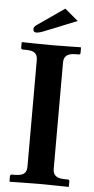

<svg xmlns="http://www.w3.org/2000/svg" viewBox="-57 -853 433 889"><g transform="rotate(5 159.5 -408.5)"><path d="M221 -76V-569C221 -597 235 -613 276 -613H290C295 -613 298 -616 298 -621V-645L296 -647C296 -647 196 -645 160 -645C121 -645 24 -647 24 -647L22 -645V-621C22 -616 26 -613 30 -613H44C84 -613 99 -601 99 -569V-76C99 -44 84 -32 44 -32H30C26 -32 22 -29 22 -23V0L24 2C24 2 121 0 160 0C196 0 296 2 296 2L298 0V-23C298 -29 295 -32 290 -32H276C235 -32 221 -48 221 -76ZM210 -819 86 -733C73 -724 71 -719 71 -712C71 -702 76 -697 85 -697C94 -697 107 -700 128 -709L272 -767Z"/></g></svg>

Font: Libertinus Serif Semibold
Style: Regular
Weight: 600
Designer: Philipp H. Poll, Khaled Hosny
Foundry: Caleb Maclennan
Version: Version 7.050;RELEASE